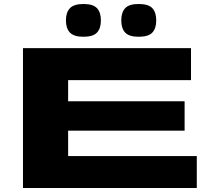

<svg xmlns="http://www.w3.org/2000/svg" viewBox="-20 -941 1051 961"><path d="M95 0V-700H936V-540H321V-434H904V-287H321V-160H965V0ZM674 -757Q626 -757 606.5 -778Q587 -799 587 -839Q587 -879 606.5 -900Q626 -921 674 -921Q723 -921 742.5 -900Q762 -879 762 -839Q762 -799 742.5 -778Q723 -757 674 -757ZM398 -757Q350 -757 330 -778Q310 -799 310 -839Q310 -879 330 -900Q350 -921 398 -921Q446 -921 465.5 -900Q485 -879 485 -839Q485 -799 465.5 -778Q446 -757 398 -757Z"/></svg>

Font: Georama ExtraExtended
Style: Bold
Weight: 700
Width: 8
Designer: Jean-Baptiste Levee
Foundry: Production Type
Version: Version 1.000